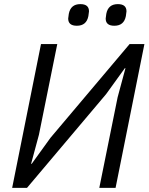

<svg xmlns="http://www.w3.org/2000/svg" viewBox="-20 -912 724 932"><path d="M353 -787Q311 -787 311 -822Q311 -827 314 -845Q323 -892 370 -892Q412 -892 412 -857Q412 -852 409 -834Q400 -787 353 -787ZM535 -787Q493 -787 493 -822Q493 -827 496 -845Q505 -892 552 -892Q594 -892 594 -857Q594 -852 591 -834Q582 -787 535 -787ZM39 0 179 -698H258L169 -258L131 -117H134L225 -243L609 -698H681L541 0H462L551 -440L589 -581H586L495 -455L111 0Z"/></svg>

Font: Aneliza
Style: Italic
Weight: 400
Italic angle: -11.31°
Designer: Mike Abbink, Paul van der Laan, Pieter van Rosmalen
Foundry: Bold Monday
Version: Version 3.0